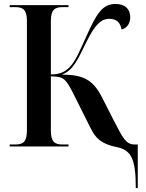

<svg xmlns="http://www.w3.org/2000/svg" viewBox="-20 -740 737 970"><path d="M666 210H676V-10H661C616 -10 601 -42 554 -133L497 -245C452 -335 403 -363 293 -363C352 -385 376 -446 416 -527C463 -624 497 -645 532 -645C573 -645 589 -621 594 -591C620 -597 638 -620 638 -653C638 -693 613 -720 564 -720C496 -720 467 -669 416 -556C382 -480 361 -432 334 -403C309 -377 283 -364 237 -364V-635C237 -692 258 -704 296 -704H326V-714H29V-704H57C95 -704 116 -692 116 -635V-80C116 -22 95 -10 57 -10H29V0H326V-10H296C258 -10 237 -22 237 -80V-354C299 -354 312 -344 350 -268L436 -96C462 -42 491 -13 569 3C644 18 666 64 666 210Z"/></svg>

Font: Noto Serif Display SemiCondensed SemiBold
Style: Regular
Weight: 600
Width: 4
Designer: Monotype Design Team
Foundry: Monotype Imaging Inc.
Version: Version 2.009